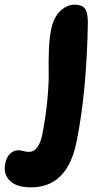

<svg xmlns="http://www.w3.org/2000/svg" viewBox="-136 -559 443 819"><path d="M-3.9 240.2Q-65.4 240.2 -94 211.9Q-122.6 183.6 -113.8 140.1Q-108.9 112.3 -93.5 97.2Q-78.1 82 -57.1 82Q-48.8 82 -35.9 85.4Q-22.9 88.9 -12.2 88.9Q7.8 88.9 22.5 69.8Q37.1 50.8 43.9 17.1Q59.6 -62.5 66.2 -134.8Q72.8 -207 71.8 -250.5Q70.8 -293.9 72.5 -343.8Q74.2 -393.6 82 -433.1Q93.3 -486.3 121.6 -512.7Q149.9 -539.1 183.1 -539.1Q212.9 -539.1 225.8 -522.9Q238.8 -506.8 238.8 -462.9Q233.9 -168.5 190.9 43.9Q152.3 240.2 -3.9 240.2Z"/></svg>

Font: Shantell Sans Bouncy
Style: Bold Italic
Weight: 700
Italic angle: -11.31°
Designer: Stephen Nixon, Anya Danilova, Shantell Martin
Foundry: Arrow Type
Version: Version 1.006;[9816181b4]